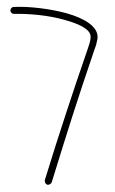

<svg xmlns="http://www.w3.org/2000/svg" viewBox="-20 -358 331 553"><path d="M20 -338C14 -338 10 -333 10 -328C10 -322 15 -318 20 -318C63 -319 120 -314 165 -301C205 -290 241 -275 241 -252C241 -250 241 -247 240 -242C239 -237 237 -230 234 -221C209 -148 189 -90 170 -31C151 27 132 86 109 161C108 166 111 172 116 174C121 175 127 172 129 167C152 93 170 34 189 -25C208 -84 227 -142 252 -215C256 -225 258 -232 259 -238C261 -245 261 -249 261 -252C261 -281 225 -305 171 -320C123 -333 64 -340 20 -338Z"/></svg>

Font: Mistral SingleLine OTF-SVG Regular
Style: Regular
Weight: 300
Designer: François Chastanet, Élisa Garzelli, Anais Alves, Morgane Autin
Foundry: institut supérieur des arts et du design Toulouse / isdaT
Version: Version 1.000;hotconv 1.0.117;makeotfexe 2.5.65602 DEVELOPME